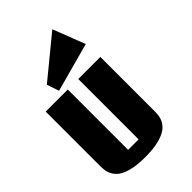

<svg xmlns="http://www.w3.org/2000/svg" viewBox="-338 -1334 1492 1492"><g transform="rotate(-45 408.0 -588.0)"><path d="M288.6 -115.7H403.8V-778.8H646.5V-181.2Q646.5 -161.6 644 -139.2Q641.6 -116.7 631.8 -94.5Q622.1 -72.3 602.5 -51.8Q583 -31.2 549.3 -15.6Q515.6 0 465.3 9.5Q415 19 343.3 19Q272.5 19 222.7 9.5Q172.9 0 139.9 -15.6Q106.9 -31.2 88.1 -51.8Q69.3 -72.3 59.8 -94.5Q50.3 -116.7 48.1 -139.2Q45.9 -161.6 45.9 -181.2V-778.8H288.6ZM637.2 -929.7 233.9 -819.8 199.7 -919.9 534.7 -1194.8Z"/></g></svg>

Font: Coda Caption ExtraBold
Style: Regular
Weight: 800
Designer: vernon adams
Foundry: vernon adams
Version: Version 1.002